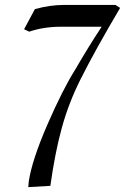

<svg xmlns="http://www.w3.org/2000/svg" viewBox="-20 -459 509 782"><path d="M78.1 -339.8 122.1 -421.9Q183.6 -439 243.2 -439H450.2L469.2 -426.8Q367.7 -254.9 309.1 -138.2Q260.3 -41.5 232.2 60.1Q204.1 161.6 185.1 297.9L95.2 303.2L97.2 279.8Q110.4 192.4 173.1 48.3Q235.8 -95.7 287.1 -176.8Q338.4 -265.6 394 -350.1H228Q158.2 -350.1 99.1 -330.1Z"/></svg>

Font: Dehuti Alt
Style: Bold-Italic
Weight: 700
Version: Version 1.2